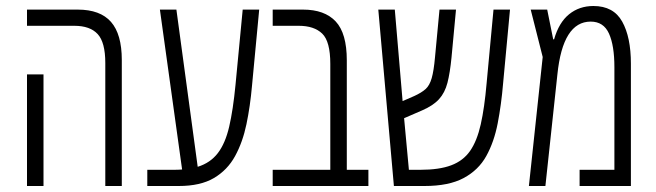

<svg xmlns="http://www.w3.org/2000/svg" viewBox="-20 -620 2188 640"><path d="M331 0V-410Q331 -479 305.5 -506.5Q280 -534 228 -534H70V-588H239Q314 -588 350 -547Q386 -506 386 -420V0ZM70 0V-372H125V0Z M471 0V-54H560Q574 -54 587 -55L513 -588H568L639 -64Q681 -77 706 -109.5Q731 -142 744 -198Q757 -254 765 -337L789 -588H844L820 -334Q814 -266 801.5 -206Q789 -146 763.5 -99.5Q738 -53 693 -26.5Q648 0 576 0Z M889 0V-54H1081V-407Q1081 -482 1054 -508Q1027 -534 976 -534H889V-588H990Q1062 -588 1099 -548.5Q1136 -509 1136 -419V-54H1208V0Z M1293 0 1241 -588H1296L1322 -283L1361 -300Q1385 -311 1398.5 -323Q1412 -335 1419 -359.5Q1426 -384 1430 -429L1445 -588H1500L1485 -428Q1480 -377 1471.5 -344Q1463 -311 1443.5 -289.5Q1424 -268 1387 -252L1327 -226L1343 -54H1381Q1444 -54 1484 -69Q1524 -84 1547 -117Q1570 -150 1582.5 -205.5Q1595 -261 1602 -342L1625 -588H1680L1657 -342Q1651 -271 1639 -209Q1627 -147 1601 -100Q1575 -53 1525.5 -26.5Q1476 0 1395 0Z M1958 -600Q2025 -600 2054 -548Q2083 -496 2083 -408V0H1912V-54H2028V-396Q2028 -468 2010 -508Q1992 -548 1949 -548Q1856 -548 1838 -372L1798 0H1743L1789 -430L1749 -588H1804L1824 -489H1827Q1843 -545 1877 -572.5Q1911 -600 1958 -600Z"/></svg>

Font: Noto Sans Hebrew ExtraCondensed Light
Style: Regular
Weight: 300
Width: 2
Designer: Monotype Design Team
Foundry: Monotype Imaging Inc.
Version: Version 2.004; ttfautohint (v1.8.4.7-5d5b)